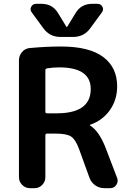

<svg xmlns="http://www.w3.org/2000/svg" viewBox="-20 -983 674 1003"><path d="M461 -963H489Q507 -963 515 -947.5Q523 -932 512 -918L452 -836Q419 -790 362 -790H296Q239 -790 206 -836L146 -918Q135 -932 143 -947.5Q151 -963 169 -963H197Q254 -963 283 -915L327 -843Q327 -842 329 -842Q331 -842 331 -843L375 -915Q404 -963 461 -963ZM217 -616V-399Q217 -391 226 -391H276Q454 -391 454 -518Q454 -631 289 -631Q259 -631 226 -626Q217 -624 217 -616ZM136 0Q113 0 96 -17Q79 -34 79 -57V-668Q79 -692 95 -711Q111 -730 135 -732Q220 -740 299 -740Q446 -740 519 -685.5Q592 -631 592 -532Q592 -461 553.5 -407Q515 -353 450 -331Q449 -331 449 -330Q449 -328 450 -328Q498 -298 532 -210L592 -53Q599 -34 587.5 -17Q576 0 556 0H525Q499 0 478 -14.5Q457 -29 448 -53L392 -207Q374 -255 351 -270Q328 -285 272 -285H226Q217 -285 217 -276V-57Q217 -34 200.5 -17Q184 0 161 0Z"/></svg>

Font: Rounded Mplus 1c Bold
Style: Bold
Weight: 700
Version: Version 1.059.20150529